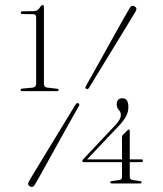

<svg xmlns="http://www.w3.org/2000/svg" viewBox="-20 -731 650 765"><path d="M70 -675Q63 -675 63 -680.5Q63 -686 70 -686L114 -686.5Q131.5 -686.5 140.5 -704Q145.5 -711 149.5 -711Q155 -711 155 -703.5V-397.5Q155 -383.5 168 -382L207.5 -377.5Q213.5 -377 213.5 -372.5Q213.5 -368 207.5 -368H68.5Q62 -368 62 -373Q62 -377.5 68.5 -378L111 -382Q124 -384 124 -398V-662Q124 -674.5 113 -674.5ZM466 -182Q466 -191 470.5 -194.5L487.5 -211.5Q491.5 -215 493.5 -215Q497 -215 497 -210V-96H543.5Q549.5 -96 549.5 -91Q549.5 -85 543 -85H497V-25.5Q497 -15.5 509.5 -13.5L537.5 -9.5Q544 -9 544 -4.5Q544 0 537.5 0H426Q419.5 0 419.5 -4.5Q419.5 -9 425.5 -9.5L454 -13.5Q466 -15 466 -25V-85H314.5Q308 -85 308 -90Q308 -92.5 312 -97L441.5 -234.5Q461.5 -256.5 461.5 -272.5Q461.5 -285 453.2 -293.5Q445 -302 445 -315.5Q445 -339.5 468 -339.5Q491.5 -339.5 491.5 -304.5Q491.5 -284.5 481.8 -266.8Q472 -249 454 -230L327 -96H466ZM335 -381.5Q330 -373 324 -377Q317 -380.5 323 -389.5Q330 -402 347.5 -433Q365 -464 387 -503.8Q409 -543.5 431.2 -583.2Q453.5 -623 471 -654.2Q488.5 -685.5 496.5 -698.5Q504 -712.5 516.5 -705.5Q528.5 -699 520 -685Q513.5 -674 495.2 -644Q477 -614 453.2 -575Q429.5 -536 405.2 -496.5Q381 -457 362 -425.8Q343 -394.5 335 -381.5ZM281 -314.5Q286 -322.5 292.5 -319.5Q299.5 -315.5 293 -306Q286 -294 268.5 -263Q251 -232 228.8 -192Q206.5 -152 184.2 -111.8Q162 -71.5 144.5 -40Q127 -8.5 119 4.5Q111 18.5 99 11.5Q87 4.5 95.5 -9Q102 -20 120.2 -50.2Q138.5 -80.5 162.5 -120Q186.5 -159.5 210.8 -199.2Q235 -239 254 -270.2Q273 -301.5 281 -314.5Z"/></svg>

Font: Fraunces 72pt Thin
Style: Regular
Weight: 100
Version: Version 1.000;[b76b70a41]